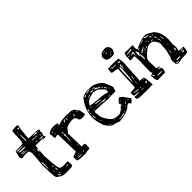

<svg xmlns="http://www.w3.org/2000/svg" viewBox="34 -2077 3118 3118"><g transform="rotate(-45 1592.5 -518.0)"><path d="M314.5 -1089.8Q345.7 -1089.8 364.3 -1074.2Q348.6 -1035.2 341.8 -937.5L330.1 -813.5Q330.1 -802.7 382.8 -802.7Q543.9 -802.7 543.9 -789.1Q548.8 -789.1 560.5 -780.3Q546.9 -760.7 546.9 -754.9V-750L550.8 -722.7L533.2 -663.1Q533.2 -654.3 552.7 -635.7V-633.8Q523.4 -623 501 -623Q478.5 -625 478.5 -629.9V-631.8L491.2 -633.8H501L505.9 -638.7V-642.6L501 -643.6L410.2 -642.6L334 -643.6Q328.1 -643.6 320.3 -567.4H318.4L299.8 -587.9L295.9 -574.2V-565.4Q297.9 -526.4 304.7 -524.4Q309.6 -524.4 314.5 -549.8V-558.6H318.4L320.3 -553.7L309.6 -424.8Q327.1 -143.6 338.9 -143.6Q343.8 -100.6 373 -100.6Q389.6 -91.8 410.2 -91.8H434.6L514.6 -95.7Q520.5 -95.7 525.4 -23.4Q531.2 19.5 477.5 19.5L373 22.5Q285.2 22.5 229.5 -25.4Q191.4 -40 191.4 -107.4Q186.5 -161.1 181.6 -324.2L198.2 -508.8L202.1 -588.9V-599.6Q193.4 -656.2 169.9 -656.2L129.9 -657.2H82Q62.5 -657.2 40 -647.5Q26.4 -649.4 6.8 -683.6L34.2 -804.7Q34.2 -809.6 198.2 -811.5Q198.2 -830.1 217.8 -855.5Q222.7 -1066.4 231.4 -1066.4V-1071.3Q231.4 -1074.2 225.6 -1074.2V-1078.1Q225.6 -1083 314.5 -1089.8ZM261.7 -1053.7V-1045.9H266.6V-1050.8L263.7 -1053.7ZM316.4 -1045.9V-1043.9L320.3 -1011.7H323.2Q338.9 -1028.3 338.9 -1040V-1045.9L334 -1050.8H321.3ZM268.6 -1004.9Q265.6 -995.1 265.6 -968.8V-963.9H268.6L272.5 -987.3V-1001ZM273.4 -943.4 268.6 -809.6V-807.6L272.5 -804.7H275.4Q284.2 -804.7 284.2 -838.9V-869.1L282.2 -936.5Q279.3 -943.4 277.3 -943.4ZM43 -789.1Q43 -779.3 53.7 -779.3H74.2Q124 -779.3 177.7 -784.2V-786.1Q177.7 -793.9 111.3 -793.9H53.7Q43 -793 43 -789.1ZM448.2 -786.1 430.7 -787.1H409.2V-782.2Q438.5 -773.4 460 -773.4H491.2Q494.1 -773.4 494.1 -779.3Q492.2 -793.9 478.5 -793.9H464.8ZM499 -777.3V-775.4L502.9 -772.5Q515.6 -772.5 518.6 -779.3V-780.3H502.9ZM60.5 -758.8V-752Q60.5 -738.3 152.3 -738.3Q197.3 -738.3 197.3 -745.1Q197.3 -759.8 79.1 -761.7H63.5ZM348.6 -746.1V-745.1Q348.6 -738.3 398.4 -736.3L420.9 -738.3L451.2 -732.4H457Q466.8 -732.4 466.8 -741.2H464.8L362.3 -750H352.5ZM494.1 -715.8V-713.9L499 -709H504.9Q517.6 -709 521.5 -717.8L516.6 -720.7H499ZM70.3 -710.9Q70.3 -705.1 77.1 -705.1L111.3 -704.1L147.5 -705.1L149.4 -707V-709Q131.8 -715.8 87.9 -715.8H75.2ZM70.3 -693.4V-690.4Q70.3 -681.6 172.9 -681.6L184.6 -683.6V-684.6L181.6 -688.5ZM369.1 -684.6V-681.6Q371.1 -676.8 416 -668H418.9V-669.9Q399.4 -684.6 376 -684.6ZM444.3 -670.9Q482.4 -659.2 509.8 -659.2L514.6 -664.1V-672.9L511.7 -676.8H480.5Q444.3 -676.8 444.3 -670.9ZM256.8 -622.1V-611.3L259.8 -608.4Q265.6 -609.4 265.6 -618.2V-623L263.7 -631.8H261.7Q256.8 -629.9 256.8 -622.1ZM299.8 -602.5V-599.6L304.7 -594.7H306.6V-597.7L300.8 -602.5ZM259.8 -595.7 258.8 -587.9V-582L259.8 -574.2H265.6L266.6 -585.9V-592.8L263.7 -595.7ZM261.7 -502V-490.2L265.6 -486.3H268.6V-490.2L266.6 -502ZM200.2 -329.1 205.1 -292 204.1 -244.1 205.1 -230.5H209Q217.8 -230.5 217.8 -293.9V-326.2Q217.8 -387.7 210.9 -387.7Q202.1 -387.7 200.2 -329.1ZM286.1 -221.7 284.2 -212.9V-203.1Q284.2 -193.4 291 -191.4H293Q297.9 -192.4 297.9 -201.2Q294.9 -221.7 289.1 -221.7ZM299.8 -165 293.9 -148.4Q293.9 -118.2 307.6 -110.4L311.5 -116.2V-127.9Q307.6 -162.1 299.8 -165ZM243.2 -155.3V-134.8L245.1 -126H246.1L250 -129.9V-151.4L246.1 -155.3ZM287.1 -69.3 286.1 -68.4V-59.6Q289.1 -52.7 295.9 -48.8H304.7V-50.8Q304.7 -65.4 287.1 -69.3ZM436.5 -42 441.4 -41Q492.2 -49.8 492.2 -59.6L489.3 -62.5Q436.5 -48.8 436.5 -42ZM250 -61.5V-55.7Q253.9 -21.5 279.3 -21.5H293L295.9 -25.4V-27.3Q295.9 -32.2 270.5 -37.1L252.9 -61.5Z M1131.8 -632.8Q1184.6 -632.8 1220.7 -557.6Q1228.5 -557.6 1240.2 -540L1258.8 -439.5Q1247.1 -423.8 1186.5 -423.8H1172.9Q1122.1 -430.7 1122.1 -458Q1122.1 -477.5 1090.8 -509.8Q1086.9 -516.6 1033.2 -516.6Q979.5 -516.6 908.2 -489.3Q859.4 -439.5 839.8 -405.3Q849.6 -159.2 846.7 -114.3Q846.7 -102.5 863.3 -102.5H896.5Q918 -101.6 918 -95.7V-93.8L922.9 -75.2L919.9 0L912.1 10.7L848.6 16.6H842.8L815.4 25.4Q660.2 20.5 660.2 13.7Q632.8 13.7 632.8 -10.7Q629.9 -29.3 629.9 -61.5Q629.9 -86.9 682.6 -95.7Q682.6 -106.4 718.8 -106.4L723.6 -107.4V-109.4L714.8 -480.5Q714.8 -514.6 698.2 -514.6H689.5Q672.9 -514.6 634.8 -501L632.8 -502.9V-505.9Q632.8 -508.8 643.6 -512.7V-514.6Q629.9 -514.6 629.9 -591.8Q627.9 -591.8 626 -615.2Q681.6 -658.2 739.3 -658.2H773.4Q791 -658.2 841.8 -644.5L843.8 -639.6Q831.1 -623 831.1 -612.3V-603.5Q940.4 -653.3 1131.8 -632.8ZM776.4 -427.7V-420.9Q783.2 -409.2 783.2 -391.6Q780.3 -385.7 778.3 -336.9L782.2 -282.2H783.2Q789.1 -282.2 793.9 -407.2Q796.9 -407.2 796.9 -435.5Q794.9 -448.2 790 -448.2H787.1Q776.4 -441.4 776.4 -427.7ZM677.7 -15.6V-13.7Q677.7 -6.8 716.8 -6.8H757.8L766.6 -8.8Q766.6 -15.6 694.3 -18.6ZM930.7 -574.2V-571.3Q942.4 -571.3 961.9 -610.4V-617.2H960.9Q924.8 -607.4 930.7 -574.2ZM1104.5 -530.3H1110.4Q1119.1 -533.2 1137.7 -562.5V-564.5Q1137.7 -567.4 1131.8 -567.4Q1108.4 -557.6 1108.4 -538.1Q1105.5 -538.1 1104.5 -530.3ZM787.1 -499 780.3 -471.7Q780.3 -462.9 789.1 -458H790Q795.9 -458 796.9 -476.6L792 -499ZM981.4 -603.5 987.3 -576.2H999L998 -605.5L995.1 -609.4H991.2Q981.4 -607.4 981.4 -603.5ZM682.6 -36.1 684.6 -34.2H759.8V-38.1L712.9 -39.1H685.5ZM662.1 -605.5Q669.9 -594.7 684.6 -594.7L686.5 -596.7V-606.4L679.7 -612.3Q662.1 -610.4 662.1 -605.5ZM798.8 -29.3 801.8 -25.4H822.3L828.1 -31.2Q828.1 -35.2 821.3 -36.1Q798.8 -34.2 798.8 -29.3ZM1185.5 -569.3V-565.4Q1193.4 -553.7 1204.1 -553.7H1207V-557.6Q1198.2 -569.3 1188.5 -569.3ZM718.8 -632.8V-626L727.5 -617.2H739.3V-620.1L723.6 -632.8ZM682.6 -551.8V-548.8H687.5Q701.2 -548.8 703.1 -555.7L700.2 -558.6H698.2Q684.6 -558.6 682.6 -551.8ZM1013.7 -614.3V-612.3L1016.6 -609.4H1030.3Q1039.1 -609.4 1041 -614.3L1039.1 -616.2H1030.3ZM810.5 -174.8V-164.1H815.4L821.3 -168.9V-175.8L817.4 -179.7H815.4ZM648.4 -36.1 644.5 -31.2V-25.4L648.4 -22.5H653.3V-31.2ZM837.9 -542V-538.1L841.8 -535.2H846.7L850.6 -538.1V-542L843.8 -543.9ZM1057.6 -617.2V-614.3H1066.4L1071.3 -619.1L1068.4 -623Q1057.6 -621.1 1057.6 -617.2ZM1143.6 -614.3V-612.3L1146.5 -609.4H1152.3L1155.3 -612.3V-614.3L1152.3 -617.2H1146.5ZM810.5 -628.9V-622.1H816.4L821.3 -627V-628.9L816.4 -630.9ZM807.6 -601.6V-599.6L810.5 -596.7L816.4 -601.6V-606.4H812.5ZM1142.6 -494.1V-490.2H1145.5L1151.4 -496.1V-499H1149.4Q1142.6 -496.1 1142.6 -494.1ZM1091.8 -609.4V-607.4H1097.7L1100.6 -610.4V-612.3H1095.7ZM812.5 -148.4V-143.6H815.4V-148.4Z M1630.9 -680.7Q1687.5 -680.7 1769.5 -632.8Q1838.9 -581.1 1838.9 -561.5Q1892.6 -444.3 1892.6 -424.8L1893.6 -414.1Q1873 -367.2 1873 -349.6L1865.2 -347.7H1749Q1732.4 -347.7 1710.9 -342.8Q1514.6 -358.4 1437.5 -358.4H1408.2Q1391.6 -334 1391.6 -325.2Q1401.4 -307.6 1401.4 -277.3Q1401.4 -224.6 1417 -215.8L1418.9 -209V-208L1410.2 -210.9V-208L1423.8 -194.3Q1423.8 -174.8 1448.2 -149.4Q1492.2 -70.3 1544.9 -51.8Q1586.9 -37.1 1647.5 -37.1Q1656.2 -37.1 1685.5 -53.7Q1711.9 -61.5 1788.1 -142.6V-146.5Q1788.1 -149.4 1770.5 -151.4L1767.6 -158.2Q1798.8 -218.8 1842.8 -236.3Q1847.7 -230.5 1892.6 -199.2Q1922.9 -151.4 1972.7 -89.8V-85Q1928.7 -28.3 1909.2 -28.3H1904.3Q1904.3 -58.6 1868.2 -62.5Q1860.4 -62.5 1808.6 -17.6Q1780.3 4.9 1701.2 28.3Q1610.4 46.9 1576.2 46.9L1499 19.5Q1434.6 19.5 1379.9 -50.8Q1356.4 -74.2 1341.8 -110.4Q1341.8 -119.1 1311.5 -222.7Q1302.7 -266.6 1302.7 -297.9V-299.8Q1302.7 -482.4 1410.2 -616.2Q1425.8 -649.4 1473.6 -666Q1502 -673.8 1551.8 -680.7Q1563.5 -685.5 1630.9 -680.7ZM1505.9 -650.4H1507.8Q1533.2 -650.4 1589.8 -667Q1601.6 -668 1601.6 -672.9L1598.6 -675.8H1596.7Q1558.6 -675.8 1507.8 -655.3L1505.9 -653.3ZM1451.2 -629.9V-627.9L1455.1 -625H1456.1Q1483.4 -631.8 1483.4 -638.7V-646.5L1478.5 -652.3H1475.6Q1451.2 -644.5 1451.2 -629.9ZM1620.1 -643.6V-639.6Q1620.1 -634.8 1674.8 -631.8L1676.8 -632.8V-636.7Q1676.8 -641.6 1660.2 -643.6ZM1564.5 -623V-621.1Q1564.5 -616.2 1620.1 -607.4L1622.1 -609.4V-614.3Q1611.3 -629.9 1585.9 -629.9H1581.1Q1564.5 -627.9 1564.5 -623ZM1646.5 -614.3V-612.3Q1723.6 -568.4 1729.5 -568.4H1731.4L1745.1 -573.2L1752 -571.3L1753.9 -573.2V-575.2Q1747.1 -580.1 1731.4 -584L1704.1 -595.7Q1694.3 -619.1 1660.2 -619.1H1656.2Q1646.5 -618.2 1646.5 -614.3ZM1485.4 -575.2Q1498 -585.9 1540 -598.6V-600.6L1538.1 -602.5H1524.4Q1485.4 -594.7 1485.4 -575.2ZM1414.1 -486.3V-482.4Q1414.1 -464.8 1660.2 -448.2L1673.8 -443.4L1690.4 -445.3Q1748 -426.8 1763.7 -426.8Q1763.7 -422.9 1772.5 -420.9Q1781.2 -431.6 1781.2 -443.4V-468.8Q1781.2 -487.3 1712.9 -547.9Q1683.6 -578.1 1642.6 -584L1596.7 -590.8Q1484.4 -569.3 1449.2 -536.1Q1435.5 -510.7 1414.1 -486.3ZM1428.7 -566.4V-563.5H1430.7Q1449.2 -568.4 1449.2 -573.2V-575.2H1442.4Q1433.6 -575.2 1428.7 -566.4ZM1752 -547.9Q1755.9 -537.1 1765.6 -537.1H1767.6L1770.5 -541V-549.8L1763.7 -556.6Q1752 -556.6 1752 -547.9ZM1400.4 -537.1V-536.1H1403.3L1407.2 -539.1V-541H1403.3ZM1781.2 -529.3Q1794.9 -486.3 1803.7 -481.4H1808.6L1811.5 -484.4Q1800.8 -527.3 1788.1 -527.3L1786.1 -529.3ZM1415 -506.8V-504.9Q1421.9 -507.8 1421.9 -516.6V-518.6Q1415 -515.6 1415 -506.8ZM1829.1 -465.8V-457L1832 -452.1Q1838.9 -454.1 1838.9 -461.9V-465.8L1835.9 -468.8H1832ZM1400.4 -450.2V-445.3L1403.3 -441.4H1405.3Q1415 -447.3 1420.9 -457V-460.9H1415Q1405.3 -460.9 1400.4 -450.2ZM1343.8 -459Q1333 -449.2 1326.2 -404.3H1328.1Q1335.9 -404.3 1352.5 -452.1Q1350.6 -459 1343.8 -459ZM1482.4 -441.4V-438.5Q1508.8 -420.9 1576.2 -420.9H1587.9L1605.5 -422.9V-427.7Q1543 -440.4 1482.4 -441.4ZM1726.6 -406.2V-402.3H1731.4V-406.2ZM1468.8 -395.5V-392.6Q1501 -385.7 1612.3 -379.9L1613.3 -378.9V-377L1585 -373Q1585 -368.2 1620.1 -368.2Q1676.8 -368.2 1676.8 -375Q1676.8 -388.7 1468.8 -395.5ZM1326.2 -386.7 1325.2 -378.9Q1326.2 -370.1 1330.1 -370.1Q1335 -370.1 1336.9 -383.8L1332 -386.7ZM1435.5 -381.8V-375H1442.4V-379.9L1441.4 -381.8V-383.8ZM1398.4 -373V-372.1H1400.4L1423.8 -375V-377L1418.9 -381.8H1415Q1402.3 -381.8 1398.4 -373ZM1728.5 -370.1Q1728.5 -365.2 1752 -365.2L1765.6 -366.2V-368.2Q1765.6 -375 1738.3 -375Q1728.5 -373 1728.5 -370.1ZM1326.2 -335.9 1325.2 -334V-331.1L1326.2 -329.1Q1323.2 -322.3 1323.2 -310.5V-304.7Q1323.2 -282.2 1336.9 -260.7H1339.8Q1339.8 -327.1 1326.2 -335.9ZM1345.7 -217.8V-214.8L1348.6 -210.9H1352.5V-214.8L1348.6 -217.8ZM1359.4 -194.3 1357.4 -192.4V-190.4Q1365.2 -168 1373 -168L1374 -169.9V-171.9Q1374 -182.6 1359.4 -194.3ZM1801.8 -181.6 1804.7 -178.7H1810.5Q1819.3 -178.7 1820.3 -183.6L1815.4 -188.5H1813.5Q1804.7 -188.5 1801.8 -181.6ZM1770.5 -103.5 1772.5 -101.6H1774.4Q1788.1 -101.6 1793 -120.1V-122.1Q1778.3 -122.1 1770.5 -103.5ZM1865.2 -106.4 1866.2 -105.5H1870.1Q1878.9 -109.4 1878.9 -119.1V-120.1H1875Q1865.2 -113.3 1865.2 -106.4ZM1913.1 -120.1 1911.1 -119.1V-117.2Q1916 -99.6 1922.9 -99.6H1924.8L1927.7 -103.5V-105.5Q1924.8 -120.1 1913.1 -120.1ZM1834 -91.8 1837.9 -87.9Q1858.4 -94.7 1858.4 -106.4V-108.4H1856.4Q1836.9 -108.4 1834 -91.8ZM1728.5 -60.5H1731.4Q1739.3 -64.5 1743.2 -74.2L1742.2 -76.2Q1728.5 -68.4 1728.5 -60.5ZM1808.6 -53.7H1813.5Q1827.1 -66.4 1827.1 -72.3H1825.2Q1808.6 -66.4 1808.6 -53.7ZM1418.9 -42V-37.1Q1419.9 -29.3 1442.4 -21.5L1448.2 -16.6V-17.6Q1431.6 -39.1 1423.8 -42ZM1516.6 -37.1V-35.2Q1516.6 -29.3 1544.9 -23.4L1546.9 -24.4V-26.4Q1527.3 -37.1 1517.6 -37.1ZM1592.8 -21.5V-17.6H1598.6V-21.5ZM1738.3 -1Q1752 -1 1760.7 -21.5H1756.8Q1738.3 -10.7 1738.3 -1ZM1644.5 12.7 1615.2 9.8H1610.4Q1597.7 9.8 1596.7 14.6V16.6L1601.6 21.5H1626Q1670.9 21.5 1724.6 7.8V5.9Q1722.7 -1 1709 -1H1702.1Q1670.9 -1 1644.5 12.7Z M2236.3 -963.9Q2283.2 -963.9 2311.5 -916L2320.3 -871.1Q2318.4 -848.6 2291 -804.7Q2272.5 -787.1 2236.3 -787.1Q2151.4 -787.1 2130.4 -813.5Q2109.4 -839.8 2111.3 -888.7Q2106.4 -888.7 2106.4 -891.6V-893.6Q2146.5 -957 2190.4 -957Q2201.2 -960.9 2236.3 -963.9ZM2163.1 -923.8V-922.9Q2209 -928.7 2209 -934.6L2202.1 -937.5Q2163.1 -931.6 2163.1 -923.8ZM2188.5 -884.8 2195.3 -882.8H2197.3Q2213.9 -882.8 2217.8 -893.6L2215.8 -895.5H2200.2Q2188.5 -895.5 2186.5 -884.8ZM2279.3 -889.6V-884.8H2281.2L2286.1 -889.6V-895.5H2284.2ZM2252 -852.5V-847.7H2256.8Q2266.6 -847.7 2272.5 -857.4V-862.3H2268.6Q2259.8 -862.3 2252 -852.5ZM2217.8 -823.2V-820.3H2241.2L2245.1 -823.2L2241.2 -827.1H2220.7ZM2053.7 -698.2Q2065.4 -689.5 2081.1 -689.5L2097.7 -697.3Q2282.2 -697.3 2282.2 -686.5L2284.2 -677.7V-654.3Q2294.9 -628.9 2294.9 -601.6V-581.1Q2281.2 -392.6 2274.4 -221.7Q2269.5 -213.9 2268.6 -194.3Q2271.5 -187.5 2281.2 -187.5H2286.1Q2359.4 -187.5 2359.4 -170.9L2357.4 -168.9V-160.2Q2373 -127.9 2373 -57.6L2377.9 -2.9L2375 0L2315.4 2H2179.7Q2026.4 2 2026.4 -21.5Q2026.4 -36.1 2019.5 -50.8Q2023.4 -61.5 2033.2 -66.4H2036.1Q2043 -61.5 2048.8 -61.5H2051.8Q2096.7 -61.5 2145.5 -68.4V-71.3Q2029.3 -78.1 2029.3 -88.9L2028.3 -100.6V-116.2L2024.4 -150.4Q2024.4 -165 2127 -165Q2140.6 -165 2140.6 -225.6L2156.2 -582H2154.3Q2103.5 -582 2119.1 -591.8Q2038.1 -591.8 2038.1 -610.4Q2033.2 -612.3 2033.2 -621.1L2040 -637.7Q2040 -642.6 2031.2 -651.4V-653.3Q2043 -661.1 2046.9 -696.3L2048.8 -698.2ZM2071.3 -670.9V-667H2078.1Q2113.3 -667 2113.3 -671.9L2110.4 -675.8H2106.4Q2071.3 -675.8 2071.3 -670.9ZM2252 -677.7 2256.8 -672.9H2258.8V-677.7L2254.9 -681.6ZM2076.2 -651.4V-648.4Q2076.2 -643.6 2094.7 -643.6H2110.4H2115.2H2158.2Q2179.7 -643.6 2179.7 -649.4V-650.4Q2179.7 -659.2 2099.6 -653.3ZM2209 -652.3V-649.4Q2216.8 -649.4 2231.4 -635.7H2234.4Q2238.3 -635.7 2238.3 -640.6H2240.2Q2244.1 -639.6 2248 -627H2250L2268.6 -642.6V-649.4L2240.2 -650.4H2220.7ZM2215.8 -575.2 2222.7 -553.7 2213.9 -531.2Q2219.7 -517.6 2222.7 -517.6H2224.6L2226.6 -526.4V-534.2Q2226.6 -584 2241.2 -584L2245.1 -588.9V-594.7L2241.2 -597.7H2233.4Q2215.8 -597.7 2215.8 -575.2ZM2169.9 -271.5Q2171.9 -260.7 2174.8 -260.7Q2178.7 -260.7 2179.7 -273.4L2178.7 -293.9Q2184.6 -300.8 2193.4 -348.6V-356.4L2190.4 -376Q2199.2 -380.9 2199.2 -385.7Q2193.4 -401.4 2193.4 -415V-417Q2199.2 -417 2206.1 -570.3Q2202.1 -581.1 2199.2 -581.1H2197.3Q2178.7 -581.1 2174.8 -447.3ZM2234.4 -563.5V-556.6Q2234.4 -547.9 2241.2 -544.9H2245.1L2250 -549.8V-556.6Q2247.1 -562.5 2240.2 -565.4ZM2227.5 -344.7Q2215.8 -297.9 2215.8 -269.5H2217.8Q2224.6 -269.5 2234.4 -326.2V-335.9L2233.4 -344.7ZM2207 -216.8V-208H2210.9Q2217.8 -210 2217.8 -223.6V-233.4H2213.9Q2209 -233.4 2207 -216.8ZM2206.1 -191.4V-184.6H2210.9L2215.8 -189.5V-192.4L2212.9 -196.3H2210.9ZM2315.4 -162.1Q2323.2 -157.2 2343.8 -155.3V-158.2Q2343.8 -163.1 2327.1 -165H2318.4ZM2308.6 -103.5Q2310.5 -86.9 2332 -86.9H2336.9V-89.8L2334 -95.7Q2334 -97.7 2345.7 -102.5V-109.4Q2345.7 -118.2 2338.9 -121.1H2334Q2330.1 -120.1 2325.2 -107.4ZM2056.6 -117.2V-116.2Q2066.4 -105.5 2140.6 -103.5H2149.4Q2162.1 -103.5 2163.1 -109.4V-112.3Q2112.3 -119.1 2065.4 -119.1ZM2192.4 -102.5 2197.3 -96.7H2199.2Q2210.9 -96.7 2210.9 -109.4H2204.1Q2194.3 -109.4 2192.4 -102.5ZM2316.4 -71.3V-68.4H2318.4L2323.2 -73.2V-75.2H2320.3ZM2199.2 -66.4H2179.7V-61.5L2199.2 -59.6L2238.3 -62.5V-66.4H2231.4L2215.8 -68.4ZM2349.6 -16.6V-13.7H2356.4L2359.4 -16.6V-18.6L2356.4 -21.5H2354.5Z M2419.9 -686.5Q2454.1 -681.6 2484.4 -681.6H2595.7L2598.6 -677.7Q2591.8 -652.3 2591.8 -638.7V-615.2Q2596.7 -577.1 2612.3 -577.1Q2621.1 -591.8 2667 -606.4Q2775.4 -654.3 2846.7 -654.3Q2892.6 -654.3 2946.3 -613.3Q2985.4 -597.7 3021.5 -549.8Q3076.2 -462.9 3076.2 -341.8V-331.1L3067.4 -233.4L3076.2 -162.1L3062.5 -98.6V-96.7L3063.5 -85L3115.2 -83H3137.7Q3160.2 -83 3166 -78.1Q3158.2 20.5 3144.5 20.5Q3119.1 36.1 3085.9 36.1H3058.6Q2996.1 36.1 2921.9 53.7Q2874 47.9 2874 5.9L2872.1 -41Q2872.1 -86.9 2894.5 -107.4Q2906.2 -171.9 2923.8 -228.5L2932.6 -348.6Q2935.5 -348.6 2935.5 -378.9Q2935.5 -414.1 2877.9 -483.4Q2835 -502 2826.2 -502Q2749 -502 2684.6 -435.5Q2679.7 -435.5 2619.1 -369.1Q2598.6 -353.5 2598.6 -278.3Q2601.6 -141.6 2609.4 -141.6Q2662.1 -131.8 2662.1 -121.1V-114.3L2632.8 -117.2L2611.3 -114.3V-110.4Q2611.3 -104.5 2664.1 -96.7Q2672.9 -86.9 2672.9 -64.5V-62.5Q2672.9 -31.2 2659.2 5.9L2502 8.8Q2476.6 8.8 2467.8 -14.6Q2460.9 -42 2455.1 -114.3Q2455.1 -122.1 2496.1 -130.9L2502.9 -139.6V-141.6Q2502.9 -148.4 2491.2 -164.1L2493.2 -206.1V-283.2L2498 -408.2Q2498 -536.1 2486.3 -536.1H2479.5L2416 -527.3Q2406.2 -527.3 2390.6 -544.9V-549.8Q2397.5 -558.6 2397.5 -572.3L2395.5 -622.1L2416 -683.6ZM2422.9 -642.6V-638.7Q2422.9 -634.8 2443.4 -633.8Q2532.2 -633.8 2532.2 -645.5L2537.1 -654.3V-657.2H2534.2V-659.2ZM2803.7 -633.8V-631.8Q2813.5 -631.8 2836.9 -615.2L2851.6 -611.3L2894.5 -613.3L2896.5 -615.2V-618.2Q2893.6 -625 2880.9 -625H2876L2862.3 -622.1Q2832 -640.6 2819.3 -640.6Q2806.6 -640.6 2803.7 -633.8ZM2711.9 -608.4 2714.8 -604.5Q2778.3 -620.1 2778.3 -627V-628.9H2776.4Q2744.1 -628.9 2711.9 -609.4ZM2450.2 -608.4 2454.1 -604.5H2457Q2474.6 -606.4 2474.6 -611.3L2468.8 -613.3Q2450.2 -613.3 2450.2 -608.4ZM2461.9 -577.1 2488.3 -579.1H2493.2Q2505.9 -579.1 2508.8 -572.3V-568.4Q2502 -561.5 2502 -554.7Q2509.8 -549.8 2518.6 -549.8Q2522.5 -549.8 2522.5 -554.7L2523.4 -599.6L2522.5 -604.5H2518.6Q2508.8 -597.7 2463.9 -582L2461.9 -581.1ZM2687.5 -595.7 2689.5 -594.7V-592.8Q2701.2 -596.7 2701.2 -599.6V-601.6H2698.2Q2687.5 -599.6 2687.5 -595.7ZM2413.1 -594.7V-592.8Q2413.1 -588.9 2420.9 -585.9Q2429.7 -585.9 2445.3 -597.7V-599.6H2422.9Q2413.1 -598.6 2413.1 -594.7ZM2880.9 -572.3Q2880.9 -565.4 2905.3 -563.5Q2912.1 -569.3 2912.1 -575.2Q2912.1 -582 2889.6 -585.9Q2880.9 -581.1 2880.9 -572.3ZM2607.4 -561.5V-556.6Q2627 -556.6 2648.4 -581.1V-582L2646.5 -584H2645.5Q2630.9 -584 2607.4 -561.5ZM2928.7 -575.2Q2930.7 -568.4 2939.5 -568.4H2947.3L2953.1 -574.2V-575.2Q2951.2 -581.1 2939.5 -581.1H2933.6ZM2782.2 -567.4V-563.5H2789.1Q2809.6 -566.4 2809.6 -572.3V-575.2H2800.8Q2782.2 -573.2 2782.2 -567.4ZM2552.7 -574.2 2550.8 -565.4V-541Q2550.8 -526.4 2545.9 -520.5V-512.7L2550.8 -493.2L2549.8 -483.4Q2549.8 -472.7 2557.6 -467.8Q2560.5 -467.8 2566.4 -499Q2585 -512.7 2585 -522.5Q2585 -529.3 2570.3 -551.8Q2566.4 -574.2 2559.6 -574.2ZM2424.8 -551.8V-549.8H2438.5L2443.4 -554.7V-556.6L2436.5 -558.6Q2424.8 -555.7 2424.8 -551.8ZM2901.4 -551.8 2899.4 -549.8V-547.9L2905.3 -544.9H2906.2L2910.2 -547.9ZM2805.7 -538.1 2807.6 -536.1H2809.6Q2839.8 -536.1 2839.8 -541L2828.1 -544.9Q2805.7 -543 2805.7 -538.1ZM2609.4 -485.4V-481.4Q2643.6 -485.4 2707 -540V-541H2698.2Q2691.4 -541 2666 -522.5Q2609.4 -502.9 2609.4 -485.4ZM2930.7 -538.1V-534.2Q2930.7 -529.3 2949.2 -497.1Q2949.2 -485.4 2954.1 -485.4L2960 -490.2V-497.1Q2960 -517.6 2933.6 -538.1ZM2511.7 -522.5 2513.7 -517.6H2516.6L2520.5 -536.1H2516.6Q2512.7 -536.1 2511.7 -522.5ZM2853.5 -512.7V-508.8H2887.7L2891.6 -512.7V-517.6L2885.7 -522.5H2878.9Q2853.5 -517.6 2853.5 -512.7ZM2718.8 -490.2Q2748 -497.1 2748 -505.9L2744.1 -508.8H2741.2Q2721.7 -508.8 2718.8 -490.2ZM2675.8 -474.6V-472.7H2679.7Q2701.2 -491.2 2701.2 -502H2698.2V-503.9Q2686.5 -503.9 2675.8 -474.6ZM2571.3 -488.3 2573.2 -479.5Q2573.2 -468.8 2561.5 -459Q2568.4 -452.1 2568.4 -445.3Q2568.4 -377 2577.1 -377H2580.1Q2588.9 -399.4 2588.9 -440.4Q2587.9 -491.2 2577.1 -493.2H2575.2Q2571.3 -493.2 2571.3 -488.3ZM2953.1 -471.7V-465.8Q2970.7 -404.3 2973.6 -403.3L2976.6 -413.1V-424.8Q2965.8 -471.7 2953.1 -471.7ZM3012.7 -467.8Q3015.6 -396.5 3026.4 -396.5H3029.3Q3024.4 -467.8 3014.6 -467.8ZM2650.4 -454.1V-452.1L2653.3 -449.2H2659.2L2662.1 -464.8H2659.2ZM2618.2 -449.2 2621.1 -444.3 2626 -445.3V-449.2L2623 -452.1H2621.1ZM3003.9 -292V-290L3008.8 -273.4H3015.6Q3014.6 -292 3003.9 -292ZM2953.1 -194.3 2954.1 -192.4H2956.1Q2960.9 -193.4 2960.9 -206.1V-221.7H2960Q2956.1 -221.7 2953.1 -194.3ZM2946.3 -171.9Q2953.1 -162.1 2953.1 -146.5H2956.1L2960 -162.1V-185.5Q2946.3 -185.5 2946.3 -171.9ZM3002 -184.6V-178.7H3005.9V-184.6ZM3036.1 -178.7 3033.2 -150.4V-117.2H3035.2Q3051.8 -138.7 3051.8 -157.2V-158.2Q3051.8 -178.7 3036.1 -178.7ZM3001 -114.3V-112.3H3002L3007.8 -127.9V-130.9H3005.9Q3001 -130.9 3001 -114.3ZM2474.6 -105.5V-103.5Q2476.6 -78.1 2493.2 -78.1H2500L2504.9 -83V-85Q2491.2 -98.6 2491.2 -109.4H2477.5ZM2999 -89.8V-85L3003.9 -80.1H3005.9L3008.8 -83V-85L3003.9 -89.8ZM3077.1 -59.6V-55.7Q3138.7 -56.6 3138.7 -64.5V-68.4H3120.1Q3077.1 -66.4 3077.1 -59.6ZM2534.2 -45.9Q2534.2 -39.1 2570.3 -39.1Q2636.7 -39.1 2636.7 -45.9Q2636.7 -54.7 2591.8 -54.7Q2539.1 -54.7 2534.2 -45.9ZM2898.4 -42V-34.2L2901.4 -30.3H2905.3L2908.2 -34.2V-35.2L2901.4 -42ZM3089.8 -32.2V-27.3Q3091.8 -20.5 3101.6 -20.5Q3124 -20.5 3128.9 -30.3V-34.2Q3126 -41 3113.3 -41H3106.4Q3092.8 -41 3089.8 -32.2ZM2930.7 -6.8Q2935.5 3.9 2946.3 3.9Q3019.5 1 3019.5 -4.9Q3009.8 -16.6 2985.4 -16.6Q2930.7 -14.6 2930.7 -6.8ZM2892.6 24.4V27.3Q2892.6 36.1 2928.7 36.1H2935.5L2947.3 34.2V33.2Q2932.6 19.5 2903.3 19.5H2898.4Z"/></g></svg>

Font: Love Ya Like A Sister
Style: Regular
Weight: 400
Designer: Kimberly Geswein
Foundry: Kimberly Geswein
Version: Version 1.002 2007